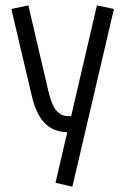

<svg xmlns="http://www.w3.org/2000/svg" viewBox="-20 -480 464 711"><path d="M85 -460 159.7 -140.1Q164.1 -122.6 169.7 -106.2Q175.3 -89.8 183.6 -77.4Q191.9 -64.9 204.1 -57.4Q216.3 -49.8 234.9 -49.8Q237.3 -49.8 239.3 -49.8Q241.2 -49.8 243.7 -50.8L338.9 -460L401.9 -446.8L248 211.4L185.5 196.8L229 9.8Q175.8 7.8 144.5 -25.1Q113.3 -58.1 97.7 -125L22 -446.8Z"/></svg>

Font: Aubrey
Style: Regular
Weight: 400
Designer: Gayaneh Bagdasaryan | Cyreal.org
Foundry: Gayaneh Bagdasaryan | Cyreal.org
Version: Version 1.000